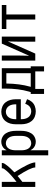

<svg xmlns="http://www.w3.org/2000/svg" viewBox="1108 -1686 783 3040"><g transform="rotate(-90 1500.0 -166.5)"><path d="M60 0V-530H140V-297L154 -308Q171 -321 188 -335Q205 -349 221.5 -363.5Q238 -378 254 -392.5Q270 -407 285.5 -422.5Q301 -438 314.5 -454.5Q328 -471 342 -489.5Q356 -508 356 -530H440Q440 -504 425 -482Q410 -460 394 -440Q378 -420 361 -401.5Q344 -383 326 -365.5Q308 -348 291 -331Q448 -84 448 0H368Q368 -72 233 -280Q222 -271 212 -262Q192 -246 172 -230Q156 -217 140 -205V0Z M560 205V-530H640V-454Q650 -472 663 -488Q684 -513 714 -525.5Q744 -538 775 -538Q816 -538 852 -518.5Q888 -499 909.5 -464Q931 -429 939.5 -389.5Q948 -350 948 -310V-220Q948 -180 939.5 -140.5Q931 -101 909.5 -66Q888 -31 852 -11.5Q816 8 775 8Q744 8 714 -4.5Q684 -17 663 -42Q650 -58 640 -76V205ZM751 -64Q778 -64 803 -77.5Q828 -91 842.5 -115Q857 -139 862.5 -166Q868 -193 868 -220V-310Q868 -337 862.5 -364Q857 -391 842.5 -415Q828 -439 803 -452.5Q778 -466 751 -466Q724 -466 700 -452Q676 -438 663 -414Q650 -390 645 -363.5Q640 -337 640 -310V-220Q640 -193 645 -166.5Q650 -140 663 -116Q676 -92 700 -78Q724 -64 751 -64ZM610 -311V-315Z M1257 8Q1213 8 1172 -8Q1131 -24 1103 -58Q1075 -92 1063.5 -134.5Q1052 -177 1052 -220V-310Q1052 -353 1063 -394.5Q1074 -436 1100.5 -470Q1127 -504 1167 -521Q1207 -538 1250 -538Q1293 -538 1333 -521Q1373 -504 1399.5 -470Q1426 -436 1437 -394.5Q1448 -353 1448 -310V-229H1132V-220Q1132 -192 1138.5 -164Q1145 -136 1161 -112.5Q1177 -89 1203 -76.5Q1229 -64 1257 -64Q1284 -64 1309.5 -75.5Q1335 -87 1351.5 -110Q1368 -133 1376 -159L1449 -130Q1436 -89 1408 -56Q1380 -23 1339.5 -7.5Q1299 8 1257 8ZM1132 -301H1368V-310Q1368 -338 1362.5 -365Q1357 -392 1342 -415.5Q1327 -439 1302.5 -452.5Q1278 -466 1250 -466Q1222 -466 1197.5 -452.5Q1173 -439 1158 -415.5Q1143 -392 1137.5 -365Q1132 -338 1132 -310Z M1532 139V-72H1561L1570 -102Q1617 -263 1617 -481V-530H1940V-72H1969V139H1889V0H1611V139ZM1644 -72H1860V-458H1697Q1694 -245 1647 -81Z M2060 0V-530H2140V-318V-308V-298V-288V-278V-268V-258V-248V-239L2139 -229V-219V-209V-199V-189L2138 -179V-169V-159V-149V-139L2137 -124V-114V-97L2329 -530H2406H2440V0H2360V-212V-222V-232V-242V-252V-262V-272V-282L2361 -292V-301V-311V-321V-331V-341L2362 -351V-361V-371V-381V-391L2363 -406V-416V-433L2171 0H2094Z M2710 0V-458H2560V-530H2940V-458H2790V0Z"/></g></svg>

Font: Iosevka SS08
Style: Regular
Weight: 400
Monospace: yes
Designer: Belleve Invis
Foundry: Belleve Invis
Version: 2.1.0; ttfautohint (v1.8.2)